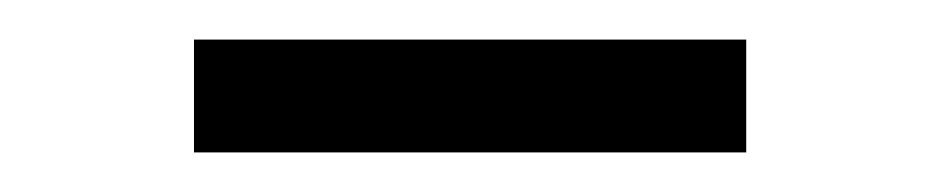

<svg xmlns="http://www.w3.org/2000/svg" viewBox="-20 -735 475 97"><path d="M78 -658H357V-715H78Z"/></svg>

Font: Noto Serif CJK JP
Style: Regular
Weight: 400
Designer: Ryoko NISHIZUKA 西塚涼子 (kana & ideographs); Frank Grießhammer (Latin, Greek & Cyrillic); Wenlong ZHANG 张文龙 (bopomofo); San
Foundry: Adobe Systems Incorporated
Version: Version 1.000;PS 1;hotconv 16.6.53;makeotf.lib2.5.65590